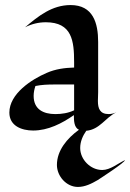

<svg xmlns="http://www.w3.org/2000/svg" viewBox="-20 -509 514 759"><path d="M474 124C446 137 416 163 384 163C338 163 297 122 297 76C297 51 307 28 321 8C375 3 396 -44 440 -65C431 -61 420 -58 410 -58C375 -58 367 -80 367 -110C367 -122 368 -133 368 -145V-343C368 -418 348 -489 259 -489C186 -489 132 -446 79 -401C104 -414 132 -421 161 -421C265 -421 273 -347 273 -263V-242C236 -241 199 -236 165 -221C104 -195 17 -138 17 -64C17 -11 66 7 111 7C170 7 225 -21 272 -54C272 -31 273 -5 292 4C245 38 205 86 205 143C205 187 242 230 288 230C316 230 342 217 366 203C380 194 474 133 474 124ZM273 -73C250 -62 224 -58 199 -58C151 -58 113 -77 113 -130C113 -144 116 -157 120 -169C144 -174 169 -175 194 -175H273ZM442 -66C441 -65 441 -65 440 -65C441 -65 441 -65 442 -66Z"/></svg>

Font: Fondamento
Style: Regular
Weight: 400
Designer: Astigmatic (AOETI)
Foundry: Astigmatic (AOETI)
Version: Version 1.001